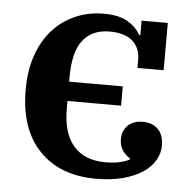

<svg xmlns="http://www.w3.org/2000/svg" viewBox="-44 -578 634 635"><g transform="rotate(5 272.5 -261.0)"><path d="M297 12Q177 12 108.5 -59.5Q40 -131 40 -261Q40 -325 57.5 -375.5Q75 -426 106.5 -461Q138 -496 181.5 -515Q225 -534 276 -534Q326 -534 355 -517Q384 -500 398 -474H402V-522H489V-365H402V-391Q402 -432 376 -454.5Q350 -477 300 -477Q243 -477 212 -438.5Q181 -400 181 -315V-300H359V-236H181V-209Q181 -129 217.5 -87Q254 -45 323 -45Q350 -45 370 -49.5Q390 -54 403 -61V-65Q389 -73 378.5 -88.5Q368 -104 368 -126Q368 -153 385.5 -171Q403 -189 436 -189Q468 -189 486.5 -170Q505 -151 505 -116Q505 -91 492 -68Q479 -45 452.5 -27Q426 -9 387 1.5Q348 12 297 12Z"/></g></svg>

Font: IBM Plex Serif SemiBold
Style: Regular
Weight: 600
Designer: Mike Abbink, Paul van der Laan, Pieter van Rosmalen
Foundry: Bold Monday
Version: Version 2.5